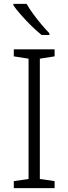

<svg xmlns="http://www.w3.org/2000/svg" viewBox="-20 -968 351 988"><path d="M261 0H51V-36L127 -47V-666L51 -678V-714H261V-678L185 -666V-47L261 -36ZM117 -948Q129 -926 149.5 -898Q170 -870 192.5 -843Q215 -816 234 -797V-788H194Q169 -808 141 -835.5Q113 -863 88.5 -891Q64 -919 49 -940V-948Z"/></svg>

Font: Noto Sans Lao UI Light
Style: Regular
Weight: 300
Designer: Monotype Design Team
Foundry: Monotype Imaging Inc.
Version: Version 2.000; ttfautohint (v1.8.4.7-5d5b)